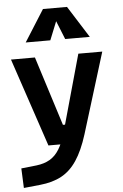

<svg xmlns="http://www.w3.org/2000/svg" viewBox="-65 -840 717 1119"><g transform="rotate(-5 293.0 -280.5)"><path d="M28.3 234.4 23.4 119.6 112.8 109.9Q158.7 104.5 191.4 85.4Q224.1 66.4 247.3 28.6Q270.5 -9.3 287.6 -70.3L412.6 -517.6H552.7L407.2 -45.9Q377.9 47.4 339.8 104.2Q301.8 161.1 249.5 189.2Q197.3 217.3 124.5 224.6ZM192.4 0 18.6 -517.6H158.7L287.1 -112.3H310.5V0ZM112.8 -609.4 230 -794.9H370.6L487.8 -609.4H343.8L295.4 -729.5H305.2L256.8 -609.4Z"/></g></svg>

Font: Cascadia Mono
Style: Regular
Weight: 400
Monospace: yes
Designer: Aaron Bell
Foundry: Saja Typeworks
Version: Version 2102.003